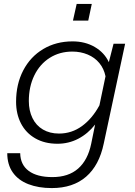

<svg xmlns="http://www.w3.org/2000/svg" viewBox="-20 -769 690 979"><path d="M559 -546H618L509 -37Q486 74 419 132Q352 190 244 190Q176 190 124.5 170Q73 150 45 110Q17 70 17 12H83Q84 71 126.5 102.5Q169 134 247 134Q329 134 378.5 90.5Q428 47 445 -36L465 -134Q428 -87 379 -61.5Q330 -36 273 -36Q208 -36 160 -63.5Q112 -91 87 -139.5Q62 -188 62 -250Q62 -340 98.5 -410Q135 -480 200.5 -519Q266 -558 350 -558Q414 -558 463 -529.5Q512 -501 535 -452ZM281 -88Q346 -88 398.5 -126.5Q451 -165 487 -232L518 -380Q510 -419 486.5 -447.5Q463 -476 427 -491Q391 -506 349 -506Q284 -506 233.5 -474Q183 -442 155 -384.5Q127 -327 127 -254Q127 -205 145.5 -167Q164 -129 199 -108.5Q234 -88 281 -88ZM371 -749H448L430 -664H352Z"/></svg>

Font: Azeret Mono Light
Style: Italic
Weight: 300
Italic angle: -12°
Designer: Martin Vácha
Foundry: Displaay
Version: Version 1.000; Glyphs 3.0.3, build 3074